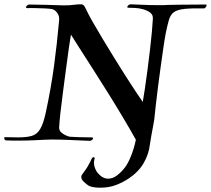

<svg xmlns="http://www.w3.org/2000/svg" viewBox="-60 -655 981 893"><path d="M406 218Q387 218 371.5 215Q356 212 347 205Q340 200 329 189.5Q318 179 318 168Q318 162 321 158Q333 141 340 131.5Q347 122 355 106Q359 100 364 88Q369 76 375 76Q380 76 380 81Q380 85 378.5 90.5Q377 96 377 101Q377 115 382 127.5Q387 140 394 149Q417 176 443 176Q464 176 484 161Q504 146 521 124Q535 106 549 71.5Q563 37 572 -5Q544 -55 510 -112Q476 -169 440 -226.5Q404 -284 370.5 -336.5Q337 -389 310.5 -430Q284 -471 270 -494Q267 -478 261 -437Q255 -396 248 -341.5Q241 -287 233.5 -231.5Q226 -176 221 -130Q216 -84 215 -61Q215 -48 225 -39Q235 -30 247 -25Q259 -20 265 -19Q282 -18 309 -17Q336 -16 367 -16Q373 -16 373 -12Q373 -8 368 -4Q363 0 358 0Q349 0 319.5 -1.5Q290 -3 252.5 -4.5Q215 -6 181 -6Q171 -6 162.5 -5.5Q154 -5 146 -5Q129 -4 95 -2.5Q61 -1 22 -1Q9 -1 -3.5 -1Q-16 -1 -29 -2H-31Q-38 -2 -40 -10.5Q-42 -19 -34 -17Q-17 -17 -3 -16.5Q11 -16 24 -16Q64 -16 88 -23Q112 -30 127 -55Q142 -80 153 -132Q177 -243 191 -346Q205 -449 215 -561Q217 -581 205.5 -596Q194 -611 180 -613Q170 -615 145.5 -616Q121 -617 98 -617.5Q75 -618 67 -617Q61 -617 61 -621Q61 -625 66 -629.5Q71 -634 76 -634Q109 -634 152 -632.5Q195 -631 237 -630Q264 -630 282 -632.5Q300 -635 316 -635Q325 -635 330 -629.5Q335 -624 343 -606Q352 -587 371.5 -552.5Q391 -518 417 -475Q443 -432 471 -386.5Q499 -341 525.5 -299.5Q552 -258 573 -226.5Q594 -195 604 -181Q608 -204 614 -243.5Q620 -283 626 -329.5Q632 -376 637.5 -422.5Q643 -469 646.5 -507.5Q650 -546 651 -568Q652 -586 639 -596Q626 -606 607 -611.5Q588 -617 569 -618Q550 -619 538 -619H537Q532 -619 532 -622Q532 -626 537 -630.5Q542 -635 547 -635Q560 -635 597 -633Q634 -631 677 -631Q688 -631 698 -631Q708 -631 718 -632Q734 -633 763.5 -633Q793 -633 828.5 -633.5Q864 -634 897 -634Q901 -634 901 -631Q901 -627 896.5 -621Q892 -615 887 -616Q830 -617 797.5 -613.5Q765 -610 749 -598.5Q733 -587 726 -563.5Q719 -540 711 -501Q706 -475 700 -434Q694 -393 687.5 -345.5Q681 -298 675 -252Q669 -206 665 -169Q661 -132 659 -113Q658 -99 653 -73.5Q648 -48 643.5 -22Q639 4 637 18Q632 62 608.5 103Q585 144 539 175Q512 193 479.5 205.5Q447 218 406 218Z"/></svg>

Font: Tapestry
Style: Regular
Weight: 400
Designer: Robert E. Leuschke
Foundry: Robert E. Leuschke
Version: Version 1.010; ttfautohint (v1.8.4.7-5d5b)